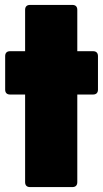

<svg xmlns="http://www.w3.org/2000/svg" viewBox="-20 -760 419 780"><path d="M294 -20V-376H358C371 -376 378 -383 378 -396V-532C378 -545 371 -552 358 -552H294V-720C294 -733 287 -740 274 -740H102C89 -740 82 -733 82 -720V-552H21C8 -552 1 -545 1 -532V-396C1 -383 8 -376 21 -376H82V-20C82 -7 89 0 102 0H274C287 0 294 -7 294 -20Z"/></svg>

Font: Malmofest Black-Rounded
Style: Regular
Weight: 800
Designer: Jonny Pinhorn (Poppins), Kolossal
Version: Version 1.004;Glyphs 3.1.2 (3151)